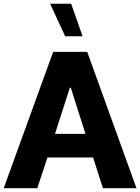

<svg xmlns="http://www.w3.org/2000/svg" viewBox="-22 -996 743 1016"><path d="M229 -162.6 175.3 0H-2.4L259.3 -721.7H439.5L700.2 0H522.5L470.7 -162.6ZM347.7 -532.2 269 -287.6H430.2L352.5 -532.2ZM415 -804.2H322.8L243.2 -976.1H354.5Z"/></svg>

Font: Estedad-FD ExtraBold
Style: Regular
Weight: 800
Designer: Amin Abedi
Version: Version 7.3